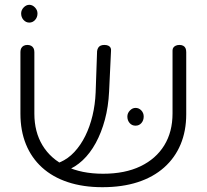

<svg xmlns="http://www.w3.org/2000/svg" viewBox="-20 -767 860 799"><path d="M406 12Q326 12 262.5 -9Q199 -30 155 -70Q111 -110 88 -166.5Q65 -223 65 -294V-551Q65 -560 68.5 -566.5Q72 -573 78.5 -576.5Q85 -580 94 -580Q103 -580 109.5 -576.5Q116 -573 119.5 -566.5Q123 -560 123 -550V-294Q123 -218 157 -162Q191 -106 255 -75Q319 -44 409 -44Q500 -44 564.5 -75Q629 -106 663.5 -162Q698 -218 698 -295V-557Q698 -564 701.5 -569Q705 -574 711.5 -577Q718 -580 727 -580Q736 -580 742.5 -576.5Q749 -573 752 -566.5Q755 -560 755 -550V-292Q755 -222 731.5 -166Q708 -110 663 -70Q618 -30 553.5 -9Q489 12 406 12ZM247 -54 214 -86 230 -92Q263 -106 289.5 -134.5Q316 -163 335 -201.5Q354 -240 365 -286Q376 -332 378 -382L384 -554Q385 -562 388.5 -568Q392 -574 398.5 -577Q405 -580 414 -580Q424 -580 430.5 -577Q437 -574 440 -568.5Q443 -563 442 -555L434 -386Q431 -323 416.5 -269Q402 -215 378.5 -172Q355 -129 324 -100Q293 -71 256 -57ZM544 -244Q529 -244 519.5 -255Q510 -266 510 -282Q510 -296 520.5 -307Q531 -318 544 -318Q558 -318 568 -307.5Q578 -297 578 -282Q578 -266 568.5 -255Q559 -244 544 -244ZM102 -673Q88 -673 78 -684Q68 -695 68 -711Q68 -725 78.5 -736Q89 -747 102 -747Q115 -747 125.5 -736Q136 -725 136 -711Q136 -695 126 -684Q116 -673 102 -673Z"/></svg>

Font: Fredoka SemiExpanded Light
Style: Regular
Weight: 300
Width: 6
Designer: Ben Nathan
Foundry: Milena B. Brandão, Ben Nathan
Version: Version 2.001